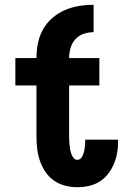

<svg xmlns="http://www.w3.org/2000/svg" viewBox="-20 -772 540 800"><path d="M302 8Q276 8 251 1.5Q226 -5 205 -19.5Q184 -34 169.5 -55.5Q155 -77 146.5 -101.5Q138 -126 135 -151.5Q132 -177 132 -203V-416H44V-530H132Q132 -561 138 -591.5Q144 -622 159 -649Q174 -676 197.5 -696.5Q221 -717 249.5 -729.5Q278 -742 308.5 -747Q339 -752 370 -752V-638Q349 -638 328.5 -631Q308 -624 294 -608.5Q280 -593 274 -572Q268 -551 268 -530H394V-416H268V-203Q268 -194 268.5 -184.5Q269 -175 270 -166Q271 -157 272.5 -148Q274 -139 277.5 -130Q281 -121 287 -113.5Q293 -106 302 -106Q310 -106 316 -111.5Q322 -117 325 -124.5Q328 -132 330 -139.5Q332 -147 333 -154.5Q334 -162 334.5 -170Q335 -178 335 -186Q335 -187 335 -188Q335 -189 335 -190H471Q472 -188 472 -185Q472 -182 472 -180Q472 -156 467.5 -132Q463 -108 453.5 -86.5Q444 -65 429 -46Q414 -27 393.5 -14.5Q373 -2 349.5 3Q326 8 302 8Z"/></svg>

Font: Iosevka Slab Heavy
Style: Regular
Weight: 900
Monospace: yes
Designer: Belleve Invis
Foundry: Belleve Invis
Version: Version 11.1.0; ttfautohint (v1.8.3)